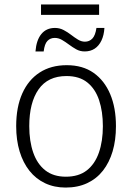

<svg xmlns="http://www.w3.org/2000/svg" viewBox="-20 -836 596 866"><path d="M140 -604Q144 -655 166.5 -682.5Q189 -710 228 -710Q249 -710 267 -700.5Q285 -691 300.5 -679Q316 -667 331.5 -657.5Q347 -648 363 -648Q383 -648 396.5 -662Q410 -676 415 -710H451Q449 -677 437.5 -653Q426 -629 407 -616.5Q388 -604 362 -604Q341 -604 324 -613.5Q307 -623 291 -635Q275 -647 259.5 -656Q244 -665 227 -665Q207 -665 194 -651.5Q181 -638 177 -604ZM165 -769V-816H427V-769ZM503 -267Q503 -204 488 -153.5Q473 -103 444.5 -66.5Q416 -30 373.5 -10Q331 10 276 10Q225 10 183.5 -9.5Q142 -29 113 -65.5Q84 -102 68.5 -153Q53 -204 53 -267Q53 -353 80.5 -414.5Q108 -476 159 -509Q210 -542 281 -542Q353 -542 402 -507.5Q451 -473 477 -411.5Q503 -350 503 -267ZM112 -267Q112 -199 130 -147.5Q148 -96 184.5 -67.5Q221 -39 277 -39Q335 -39 371.5 -67.5Q408 -96 426 -147.5Q444 -199 444 -267Q444 -333 427 -384Q410 -435 374 -464Q338 -493 280 -493Q196 -493 154 -433Q112 -373 112 -267Z"/></svg>

Font: Noto Sans Display Light
Style: Regular
Weight: 300
Designer: Monotype Design Team
Foundry: Monotype Imaging Inc.
Version: Version 2.003